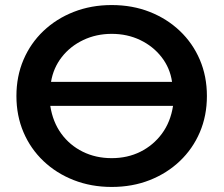

<svg xmlns="http://www.w3.org/2000/svg" viewBox="-20 -730 885 760"><path d="M422 10Q341 10 272 -17Q203 -44 152 -92.5Q101 -141 73 -206.5Q45 -272 45 -350Q45 -428 73 -493.5Q101 -559 152 -607.5Q203 -656 272 -683Q341 -710 422 -710Q504 -710 572.5 -683Q641 -656 692 -607.5Q743 -559 771 -493.5Q799 -428 799 -350Q799 -272 771 -206.5Q743 -141 692 -92.5Q641 -44 572.5 -17Q504 10 422 10ZM422 -104Q485 -104 536 -129.5Q587 -155 621 -201Q655 -247 665 -311H179Q189 -247 222.5 -201Q256 -155 307.5 -129.5Q359 -104 422 -104ZM182 -406H661Q653 -461 619.5 -504Q586 -547 535 -571.5Q484 -596 422 -596Q361 -596 309.5 -571.5Q258 -547 224.5 -504Q191 -461 182 -406Z"/></svg>

Font: Montserrat SemiBold
Style: Regular
Weight: 600
Designer: Julieta Ulanovsky
Foundry: Julieta Ulanovsky
Version: Version 9.000; ttfautohint (v1.8.4.7-5d5b)